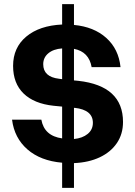

<svg xmlns="http://www.w3.org/2000/svg" viewBox="-20 -777 650 924"><path d="M279 -757H336V-657Q432 -648 491.5 -594.5Q551 -541 560 -454H421Q408 -528 336 -542V-390L357 -388Q572 -364 572 -190Q572 -132 542.5 -88.5Q513 -45 460 -20Q407 5 336 8V127H279V6Q175 -3 112 -58Q49 -113 38 -201H179Q193 -123 279 -111V-264L238 -268Q144 -278 93.5 -327Q43 -376 43 -460Q43 -548 106.5 -601Q170 -654 279 -659ZM264 -398 279 -396V-544Q237 -541 212.5 -520.5Q188 -500 188 -468Q188 -407 264 -398ZM340 -258H336V-108Q377 -112 402 -132.5Q427 -153 427 -186Q427 -248 340 -258Z"/></svg>

Font: Overused Grotesk
Style: Bold
Weight: 700
Version: Version 0.003